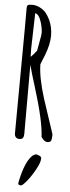

<svg xmlns="http://www.w3.org/2000/svg" viewBox="-66 -791 400 1092"><g transform="rotate(5 134.0 -245.5)"><path d="M38.1 0ZM98.1 268.6Q81.5 268.6 81.5 257.3L85 239.3Q106.4 141.6 140.6 102.5Q156.2 85 171.9 85Q173.8 86.9 181.6 88.9Q199.2 94.2 199.2 105Q199.2 127.9 177.2 168.2Q155.3 208.5 130.9 238.5Q106.4 268.6 98.1 268.6ZM38.1 -29.3 42 -615.7V-738.8Q42 -750.5 46.9 -755.4Q51.8 -760.3 72.5 -760.3Q93.3 -760.3 114.5 -750.2Q135.7 -740.2 150.4 -723.6Q164.6 -706.1 174.8 -684.6Q194.3 -643.1 194.3 -594.2Q194.3 -545.4 169.9 -482.4Q167 -475.6 158.2 -453.6Q149.4 -431.6 147.9 -427.7Q148.4 -353.5 185.5 -234.9Q198.2 -194.8 221.7 -125.2Q245.1 -55.7 251 -37.1V-34.7Q251 -1 243.2 4.6Q235.4 10.3 226.6 10.3Q208 10.3 190.4 -16.6V-20Q185.5 -110.8 127.9 -294.9Q101.6 -378.9 91.3 -419.4V-25.4Q91.3 -10.3 85.9 -2Q80.6 6.3 66.4 6.3Q52.2 6.3 45.2 -1.7Q38.1 -9.8 38.1 -21.5ZM93.3 -714.4 87.9 -510.3Q87.9 -479.5 88.9 -464.4Q106 -480.5 122.6 -502.9L138.2 -589.4Q139.6 -596.2 139.6 -605Q139.6 -628.9 129.9 -663.1Q116.2 -710 93.3 -714.4Z"/></g></svg>

Font: Amatic
Style: Bold
Weight: 700
Width: 3
Version: Version 2.000; ttfautohint (v0.92-dirty) -l 8 -r 50 -G 50 -x